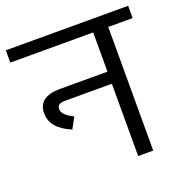

<svg xmlns="http://www.w3.org/2000/svg" viewBox="-128 -746 813 851"><g transform="rotate(-20 278.5 -320.5)"><path d="M567 -641V-583H452V0H381V-341H163Q141 -341 132 -335Q123 -329 123 -314Q123 -287 175 -262L147 -210Q100 -230 77 -257Q54 -284 54 -321Q54 -359 80 -378.5Q106 -398 155 -398H381V-583H-10V-641Z"/></g></svg>

Font: Biryani Light
Style: Regular
Weight: 300
Designer: Dan Reynolds and Mathieu Réguer
Foundry: Dan Reynolds and Mathieu Réguer
Version: Version 1.004; ttfautohint (v1.1) -l 5 -r 5 -G 72 -x 0 -D la